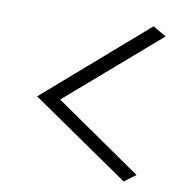

<svg xmlns="http://www.w3.org/2000/svg" viewBox="-82 -776 873 893"><g transform="rotate(10 355.0 -329.5)"><path d="M203 -286 635 -660 572 -697 95 -282 560 38 614 -2Z"/></g></svg>

Font: LXGW Marker Gothic
Style: Regular
Weight: 400
Version: Version 1.001